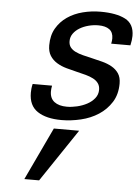

<svg xmlns="http://www.w3.org/2000/svg" viewBox="-56 -556 657 907"><g transform="rotate(5 272.0 -102.5)"><path d="M186 -144Q183 -129 183 -117Q183 -84 204.5 -67.5Q226 -51 264 -51Q287 -51 312.5 -57Q338 -63 359.5 -74.5Q381 -86 395 -103.5Q409 -121 409 -144Q409 -162 400 -174.5Q391 -187 375.5 -195Q360 -203 340 -208.5Q320 -214 298 -219Q273 -225 247.5 -232Q222 -239 201.5 -251.5Q181 -264 168.5 -283.5Q156 -303 156 -333Q156 -380 175.5 -413.5Q195 -447 227 -469Q259 -491 300 -501.5Q341 -512 384 -512Q459 -512 501.5 -490Q544 -468 544 -411Q544 -392 538 -366H447Q450 -380 450 -391Q450 -420 431.5 -433.5Q413 -447 380 -447Q356 -447 333 -441Q310 -435 291.5 -424Q273 -413 261.5 -397Q250 -381 250 -361Q250 -343 259 -331.5Q268 -320 283.5 -312.5Q299 -305 319 -300Q339 -295 361 -290Q387 -284 412 -277.5Q437 -271 457.5 -259.5Q478 -248 490.5 -229.5Q503 -211 503 -182Q503 -130 479.5 -93Q456 -56 419 -32Q382 -8 335.5 3Q289 14 244 14Q172 14 130.5 -13.5Q89 -41 89 -102Q89 -110 90 -121Q91 -132 94 -144ZM164 307H94L212 57H332Z"/></g></svg>

Font: Perun
Style: Italic
Weight: 400
Italic angle: -12°
Foundry: Copyright (c) Stefan Peev, Context Ltd, 2016
Version: Version 1.027